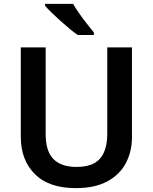

<svg xmlns="http://www.w3.org/2000/svg" viewBox="-20 -958 787 988"><path d="M659 -252Q659 -178 627.5 -118.5Q596 -59 532 -24.5Q468 10 370 10Q231 10 159 -62.5Q87 -135 87 -254V-714H215V-267Q215 -180 255 -139.5Q295 -99 374 -99Q430 -99 464.5 -118Q499 -137 515.5 -175.5Q532 -214 532 -268V-714H659ZM356 -938Q369 -916 388 -888.5Q407 -861 427.5 -835.5Q448 -810 463 -791V-778H380Q361 -791 337.5 -810.5Q314 -830 289.5 -852Q265 -874 244.5 -894Q224 -914 212 -928V-938Z"/></svg>

Font: Noto Sans Hebrew SemiBold
Style: Regular
Weight: 600
Designer: Monotype Design Team
Foundry: Monotype Imaging Inc.
Version: Version 2.003